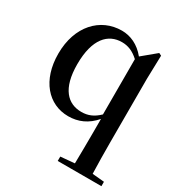

<svg xmlns="http://www.w3.org/2000/svg" viewBox="-186 -673 998 1062"><g transform="rotate(30 313.0 -142.0)"><path d="M425 259H616V231L540 224C538 159 537 93 537 27V-381L541 -531L525 -539L437 -466C394 -519 340 -543 285 -543C148 -543 43 -433 43 -257C43 -88 136 16 263 16C326 16 382 -8 428 -62V27C428 93 427 158 426 223L337 231V259ZM425 -89C390 -55 356 -41 314 -41C227 -41 163 -103 163 -259C163 -422 230 -488 317 -488C355 -488 389 -475 425 -442Z"/></g></svg>

Font: Noto Serif CJK KR SemiBold
Style: Regular
Weight: 600
Designer: Ryoko NISHIZUKA 西塚涼子 (kana & ideographs); Frank Grießhammer (Latin, Greek & Cyrillic); Wenlong ZHANG 张文龙 (bopomofo); San
Foundry: Adobe
Version: Version 2.001;hotconv 1.1.0;makeotfexe 2.6.0